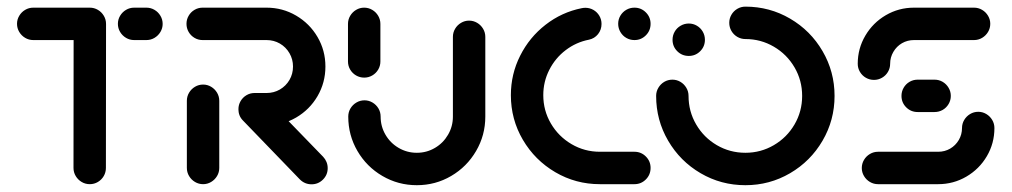

<svg xmlns="http://www.w3.org/2000/svg" viewBox="-20 -541 2974 564"><path d="M291.5 -470.4 291.1 -47.8Q291.1 -34.8 284.8 -23.9Q278.5 -13 267.6 -6.5Q256.7 0 243.7 0Q230.7 0 219.8 -6.5Q208.9 -13 202.4 -23.9Q195.9 -34.8 195.9 -47.8L196.3 -470.4ZM30 -471.1Q30 -483.7 36.5 -494.6Q43 -505.6 53.9 -512Q64.8 -518.5 77.8 -518.5H243.7Q256.7 -518.5 267.6 -512Q278.5 -505.6 285 -494.6Q291.5 -483.7 291.5 -470.7Q291.5 -458.1 285 -447.2Q278.5 -436.3 267.6 -429.8Q256.7 -423.3 243.7 -423.3H77.8Q64.8 -423.3 53.9 -429.8Q43 -436.3 36.5 -447.2Q30 -458.1 30 -471.1ZM326.3 -471.1Q326.3 -483.7 332.8 -494.6Q339.3 -505.6 350.2 -512Q361.1 -518.5 374.1 -518.5H410Q423 -518.5 433.9 -512Q444.8 -505.6 451.3 -494.6Q457.8 -483.7 457.8 -470.7Q457.8 -458.1 451.3 -447.2Q444.8 -436.3 433.9 -429.8Q423 -423.3 410 -423.3H374.1Q361.1 -423.3 350.2 -429.8Q339.3 -436.3 332.8 -447.2Q326.3 -458.1 326.3 -471.1Z M576.7 0Q563.7 0 552.8 -6.5Q541.9 -13 535.4 -23.9Q528.9 -34.8 528.9 -47.8V-244.8Q528.9 -257.8 535.4 -268.7Q541.9 -279.6 552.8 -286.1Q563.7 -292.6 576.7 -292.6Q589.3 -292.6 600.2 -286.1Q611.1 -279.6 617.6 -268.7Q624.1 -257.8 624.1 -244.8V-47.8Q624.1 -34.8 617.6 -23.9Q611.1 -13 600.2 -6.5Q589.3 0 576.7 0ZM942.6 -47Q942.6 -27.4 928.7 -13.5Q914.8 0.4 895.2 0.4Q875.2 0.4 860.7 -14.1L693.7 -187Q680.4 -200.4 680.4 -220Q680.4 -233 686.7 -243.9Q693 -254.8 703.9 -261.3Q714.8 -267.8 727.8 -267.8Q737.4 -267.8 746.3 -263.9Q755.2 -260 761.9 -253L929.3 -80.4Q935.6 -73.7 939.1 -65.2Q942.6 -56.7 942.6 -47ZM680.4 -220.4Q680.4 -233 686.7 -243.9Q693 -254.8 703.9 -261.3Q714.8 -267.8 727.8 -267.8H763Q784.4 -267.8 802.2 -278.1Q820 -288.5 830.4 -306.3Q840.7 -324.1 840.7 -345.6Q840.7 -366.7 830.4 -384.6Q820 -402.6 802.2 -413Q784.4 -423.3 763 -423.3H575.2Q562.2 -423.3 551.3 -429.8Q540.4 -436.3 534.1 -447.2Q527.8 -458.1 527.8 -471.1Q527.8 -483.7 534.1 -494.6Q540.4 -505.6 551.3 -512Q562.2 -518.5 575.2 -518.5H763Q810 -518.5 849.8 -495.2Q889.6 -471.9 912.8 -432.2Q935.9 -392.6 935.9 -345.6Q935.9 -298.5 912.8 -258.7Q889.6 -218.9 849.8 -195.7Q810 -172.6 763 -172.6H727.8Q714.8 -172.6 703.9 -179.1Q693 -185.6 686.7 -196.5Q680.4 -207.4 680.4 -220.4Z M1050 -313Q1037 -313 1026.1 -319.3Q1015.2 -325.6 1008.7 -336.5Q1002.2 -347.4 1002.2 -360.4V-470.7Q1002.2 -483.7 1008.7 -494.6Q1015.2 -505.6 1026.1 -512Q1037 -518.5 1049.6 -518.5Q1062.6 -518.5 1073.5 -512Q1084.4 -505.6 1090.9 -494.6Q1097.4 -483.7 1097.4 -470.7V-360.4Q1097.4 -347.4 1090.9 -336.5Q1084.4 -325.6 1073.5 -319.3Q1062.6 -313 1050 -313ZM1357.8 -480.4Q1370.7 -480.4 1381.7 -473.9Q1392.6 -467.4 1399.1 -456.5Q1405.6 -445.6 1405.6 -432.6V-198.5Q1405.6 -143.7 1378.5 -97.4Q1351.5 -51.1 1305.4 -24.1Q1259.3 3 1204.4 3Q1149.6 3 1103.3 -24.1Q1057 -51.1 1030 -97.4Q1003 -143.7 1003 -198.5Q1003 -211.5 1009.4 -222.4Q1015.9 -233.3 1026.9 -239.8Q1037.8 -246.3 1050.7 -246.3Q1063.3 -246.3 1074.3 -239.8Q1085.2 -233.3 1091.7 -222.4Q1098.1 -211.5 1098.1 -198.5Q1098.1 -169.6 1112.4 -145.2Q1126.7 -120.7 1151.1 -106.5Q1175.6 -92.2 1204.4 -92.2Q1233.3 -92.2 1257.6 -106.5Q1281.9 -120.7 1296.1 -145.2Q1310.4 -169.6 1310.4 -198.5V-432.6Q1310.4 -445.6 1316.9 -456.5Q1323.3 -467.4 1334.3 -473.9Q1345.2 -480.4 1357.8 -480.4Z M1480.7 -261.5Q1480.7 -323.3 1508 -377.4Q1535.2 -431.5 1582.6 -468.3Q1630 -505.2 1688.9 -517Q1694.4 -518.1 1699.6 -518.1Q1712.2 -518.1 1723.1 -511.9Q1734.1 -505.6 1740.6 -494.6Q1747 -483.7 1747 -470.7Q1747 -453.7 1736.7 -440.7Q1726.3 -427.8 1710 -424.4Q1672.2 -417 1641.7 -393.7Q1611.1 -370.4 1593.5 -335.7Q1575.9 -301.1 1575.9 -261.5Q1575.9 -216.3 1598.3 -178.1Q1620.7 -140 1658.9 -117.6Q1697 -95.2 1742.2 -95.2H1843.7Q1863.3 -95.2 1877.2 -81.3Q1891.1 -67.4 1891.1 -47.8Q1891.1 -27.8 1877.2 -13.9Q1863.3 0 1843.7 0H1742.2Q1671.1 0 1611.1 -35.2Q1551.1 -70.4 1515.9 -130.4Q1480.7 -190.4 1480.7 -261.5ZM1795.9 -471.1Q1795.9 -484.1 1802.4 -495Q1808.9 -505.9 1819.8 -512.2Q1830.7 -518.5 1843.7 -518.5Q1863.3 -518.5 1877.2 -504.6Q1891.1 -490.7 1891.1 -471.1Q1891.1 -451.1 1877.2 -437.2Q1863.3 -423.3 1843.7 -423.3Q1830.7 -423.3 1819.8 -429.6Q1808.9 -435.9 1802.4 -447Q1795.9 -458.1 1795.9 -471.1Z M1955.6 -424.1Q1955.6 -437 1961.9 -448Q1968.1 -458.9 1979.3 -465.4Q1990.4 -471.9 2003.3 -471.9Q2016.3 -471.9 2027.2 -465.4Q2038.1 -458.9 2044.4 -448Q2050.7 -437 2050.7 -424.1Q2050.7 -404.4 2036.9 -390.6Q2023 -376.7 2003.3 -376.7Q1983.3 -376.7 1969.4 -390.6Q1955.6 -404.4 1955.6 -424.1ZM2122.2 -474.1Q2122.2 -486.7 2128.5 -497.6Q2134.8 -508.5 2145.7 -515Q2156.7 -521.5 2169.6 -521.5Q2240.7 -521.5 2300.9 -486.3Q2361.1 -451.1 2396.3 -390.7Q2431.5 -330.4 2431.5 -259.3Q2431.5 -188.1 2396.3 -127.8Q2361.1 -67.4 2300.9 -32.2Q2240.7 3 2169.6 3Q2098.1 3 2038 -32.2Q1977.8 -67.4 1942.6 -127.8Q1907.4 -188.1 1907.4 -259.3Q1907.4 -272.2 1913.9 -283.1Q1920.4 -294.1 1931.3 -300.6Q1942.2 -307 1955.2 -307Q1967.8 -307 1978.7 -300.6Q1989.6 -294.1 1996.1 -283.1Q2002.6 -272.2 2002.6 -259.3Q2002.6 -213.7 2025 -175.4Q2047.4 -137 2085.7 -114.6Q2124.1 -92.2 2169.6 -92.2Q2214.8 -92.2 2253.1 -114.6Q2291.5 -137 2313.9 -175.4Q2336.3 -213.7 2336.3 -259.3Q2336.3 -304.8 2313.9 -343.1Q2291.5 -381.5 2253.1 -403.9Q2214.8 -426.3 2169.6 -426.3Q2156.7 -426.3 2145.7 -432.8Q2134.8 -439.3 2128.5 -450.2Q2122.2 -461.1 2122.2 -474.1Z M2853.7 -212.6Q2866.3 -212.6 2877.2 -206.1Q2888.1 -199.6 2894.6 -188.7Q2901.1 -177.8 2901.1 -164.8Q2901.1 -120 2878.9 -82.2Q2856.7 -44.4 2818.7 -22.2Q2780.7 0 2735.9 0H2559.3Q2546.3 0 2535.4 -6.5Q2524.4 -13 2518 -23.9Q2511.5 -34.8 2511.5 -47.4Q2511.5 -60.4 2518 -71.3Q2524.4 -82.2 2535.4 -88.7Q2546.3 -95.2 2559.3 -95.2H2735.9Q2755.2 -95.2 2771.1 -104.4Q2787 -113.7 2796.5 -129.8Q2805.9 -145.9 2805.9 -164.8Q2805.9 -177.8 2812.4 -188.7Q2818.9 -199.6 2829.8 -206.1Q2840.7 -212.6 2853.7 -212.6ZM2773 -259.3Q2773 -246.3 2766.5 -235.4Q2760 -224.4 2749.1 -218.1Q2738.1 -211.9 2725.2 -211.9H2675.6Q2655.9 -211.9 2642 -225.7Q2628.1 -239.6 2628.1 -259.3Q2628.1 -272.2 2634.4 -283.1Q2640.7 -294.1 2651.7 -300.6Q2662.6 -307 2675.6 -307H2725.2Q2738.1 -307 2749.1 -300.6Q2760 -294.1 2766.5 -283.1Q2773 -272.2 2773 -259.3ZM2547.4 -306.3Q2534.4 -306.3 2523.5 -312.6Q2512.6 -318.9 2506.1 -329.8Q2499.6 -340.7 2499.6 -353.7Q2499.6 -398.5 2521.9 -436.3Q2544.1 -474.1 2582 -496.3Q2620 -518.5 2664.8 -518.5H2841.1Q2854.1 -518.5 2865 -512Q2875.9 -505.6 2882.4 -494.6Q2888.9 -483.7 2888.9 -471.1Q2888.9 -458.1 2882.4 -447.2Q2875.9 -436.3 2865 -429.8Q2854.1 -423.3 2841.1 -423.3H2664.8Q2645.6 -423.3 2629.6 -414.1Q2613.7 -404.8 2604.3 -388.7Q2594.8 -372.6 2594.8 -353.7Q2594.8 -340.7 2588.3 -329.8Q2581.9 -318.9 2570.9 -312.6Q2560 -306.3 2547.4 -306.3Z"/></svg>

Font: 26F Galaxy Sans Extra Bold
Style: Regular
Weight: 800
Designer: C₂₉H₂₅N₃O₅
Version: Version 1.100